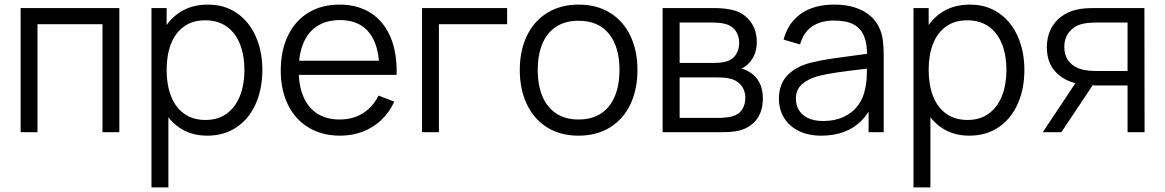

<svg xmlns="http://www.w3.org/2000/svg" viewBox="-20 -575 5068 835"><path d="M69.7 -540H499V0H425.7V-469.7H143V0H69.7Z M651 -270.7Q651 -353.3 677.9 -417.7Q704.8 -482 757.6 -518.5Q810.3 -555 884.3 -555Q956.7 -555 1010.2 -518Q1063.8 -481 1092.4 -416.3Q1121 -351.7 1121 -270.7Q1121 -189.2 1092.4 -124.2Q1063.8 -59.2 1009.6 -22.1Q955.3 15 881.3 15Q809 15 756.9 -22.2Q704.8 -59.5 677.9 -124.2Q651 -188.8 651 -270.7ZM638.7 -540H704.7V-133.3H712.3V240H638.7ZM1043 -270.7Q1043 -333.2 1024.2 -382Q1005.3 -430.8 967 -458.8Q928.7 -486.7 872.3 -486.7Q817.5 -486.7 779.8 -459.4Q742.2 -432.2 723.4 -383.7Q704.7 -335.2 704.7 -270.7Q704.7 -206.7 723.5 -157.7Q742.3 -108.7 780.3 -81Q818.3 -53.3 874 -53.3Q928.8 -53.3 966.8 -81.5Q1004.8 -109.7 1023.9 -158.8Q1043 -208 1043 -270.7Z M1201 -267.7Q1201 -355.3 1232.4 -420.2Q1263.8 -485.2 1321.5 -520.1Q1379.2 -555 1456.7 -555Q1536 -555 1592.8 -518.4Q1649.7 -481.8 1678.6 -412.9Q1707.5 -344 1704.8 -249.3H1630V-275.3Q1628.7 -345.5 1609 -392.6Q1589.3 -439.7 1551.5 -463.7Q1513.7 -487.7 1458.7 -487.7Q1401 -487.7 1360.7 -462.2Q1320.3 -436.8 1299.7 -388.2Q1279 -339.5 1279 -270Q1279 -202.2 1299.7 -154.1Q1320.3 -106 1360.3 -80.7Q1400.3 -55.3 1456.7 -55.3Q1514.2 -55.3 1557.6 -82Q1601 -108.7 1626 -159.3L1694.7 -133Q1673.3 -86.2 1638.2 -52.9Q1603 -19.7 1557.3 -2.3Q1511.7 15 1459.3 15Q1381.3 15 1322.9 -19.8Q1264.5 -54.7 1232.8 -118.7Q1201 -182.7 1201 -267.7ZM1253 -311H1665.7V-249.3H1253Z M1815.5 -540H2185.5V-469.7H1888.8V0H1815.5Z M2240.5 -270.7Q2240.5 -355.2 2271.6 -419.6Q2302.7 -484 2360.6 -519.5Q2418.5 -555 2496.2 -555Q2575.7 -555 2633.4 -519.1Q2691.2 -483.2 2721.7 -418.8Q2752.2 -354.5 2752.2 -270.7Q2752.2 -185.7 2721.4 -121.1Q2690.7 -56.5 2632.8 -20.8Q2574.8 15 2496.2 15Q2417 15 2359.3 -21.1Q2301.7 -57.2 2271.1 -121.9Q2240.5 -186.7 2240.5 -270.7ZM2674.2 -270.7Q2674.2 -370.5 2628.7 -427.6Q2583.2 -484.7 2496.2 -484.7Q2437 -484.7 2397.2 -457.8Q2357.5 -431 2338 -383Q2318.5 -335 2318.5 -270.7Q2318.5 -205 2338.8 -156.5Q2359 -108 2398.8 -81.7Q2438.5 -55.3 2496.2 -55.3Q2554.7 -55.3 2594.6 -82.1Q2634.5 -108.8 2654.3 -157.4Q2674.2 -206 2674.2 -270.7Z M2861.7 -540H3084Q3134.5 -540 3170.7 -530.3Q3216.7 -517.7 3244 -480.8Q3271.3 -444 3271.3 -392.3Q3271.3 -364 3262.7 -341.2Q3254 -318.5 3238 -301.3Q3223.7 -285.5 3204 -276.7Q3220 -273.7 3238.7 -262.3Q3267.5 -245.2 3282.6 -216.3Q3297.7 -187.5 3297.7 -147Q3297.7 -92.7 3271.6 -57.2Q3245.5 -21.7 3200 -8.7Q3181.8 -3.3 3160.5 -1.7Q3139.2 0 3113 0H2861.7ZM3164.3 -69Q3192.8 -76.2 3207.1 -98.2Q3221.3 -120.2 3221.3 -149Q3221.3 -184.2 3200.7 -206.9Q3180 -229.7 3145.3 -235Q3130.3 -238.3 3099 -238.3H2935.7V-62.3H3109.7Q3121.2 -62.3 3136.9 -64.1Q3152.7 -65.8 3164.3 -69ZM3144 -309.3Q3168.8 -318 3181.8 -339.5Q3194.7 -361 3194.7 -388.3Q3194.7 -417.2 3180.9 -438.6Q3167.2 -460 3141.7 -468.7Q3117.3 -477 3076.7 -477H2935.7V-301.3H3086.7Q3101.3 -301.3 3117 -303.2Q3132.7 -305.2 3144 -309.3Z M3367.5 -145Q3367.5 -208.7 3404 -247Q3440.5 -285.3 3504.8 -302Q3547.2 -312.7 3596.2 -319.9Q3645.2 -327.2 3729.5 -338.2Q3754.5 -341.2 3777.2 -344.3L3750.8 -328.7Q3751.8 -382.8 3738 -417.3Q3724.2 -451.8 3692.2 -468.8Q3660.2 -485.7 3606.8 -485.7Q3550 -485.7 3512.2 -460.2Q3474.3 -434.7 3459.5 -381.7L3387.8 -402.7Q3406.8 -475.7 3463.2 -515.3Q3519.5 -555 3608.2 -555Q3682.7 -555 3734.2 -527.1Q3785.8 -499.2 3807.2 -447Q3816.3 -425 3819.8 -397.1Q3823.2 -369.2 3823.2 -335.3V0H3757.5V-135.7L3776.5 -127.3Q3757.8 -81.3 3725.8 -49.3Q3693.8 -17.3 3649.9 -1.2Q3606 15 3552.2 15Q3493.2 15 3451.4 -6.6Q3409.7 -28.2 3388.6 -64.5Q3367.5 -100.8 3367.5 -145ZM3742.8 -190.7Q3747.7 -210.3 3748.9 -232.8Q3750.2 -255.2 3750.2 -285.5V-294.7L3778.2 -280L3744.5 -275.7Q3671.8 -267.3 3622.5 -260.3Q3573.2 -253.3 3534.5 -243Q3493.7 -231.3 3467.4 -208.2Q3441.2 -185.2 3441.2 -145Q3441.2 -119.8 3453.4 -97.9Q3465.7 -76 3492.5 -62.3Q3519.3 -48.7 3560.5 -48.7Q3610.7 -48.7 3649.3 -66.8Q3688 -84.8 3711.8 -117Q3735.5 -149.2 3742.8 -190.7Z M3965 -270.7Q3965 -353.3 3991.9 -417.7Q4018.8 -482 4071.6 -518.5Q4124.3 -555 4198.3 -555Q4270.7 -555 4324.2 -518Q4377.8 -481 4406.4 -416.3Q4435 -351.7 4435 -270.7Q4435 -189.2 4406.4 -124.2Q4377.8 -59.2 4323.6 -22.1Q4269.3 15 4195.3 15Q4123 15 4070.9 -22.2Q4018.8 -59.5 3991.9 -124.2Q3965 -188.8 3965 -270.7ZM3952.7 -540H4018.7V-133.3H4026.3V240H3952.7ZM4357 -270.7Q4357 -333.2 4338.2 -382Q4319.3 -430.8 4281 -458.8Q4242.7 -486.7 4186.3 -486.7Q4131.5 -486.7 4093.8 -459.4Q4056.2 -432.2 4037.4 -383.7Q4018.7 -335.2 4018.7 -270.7Q4018.7 -206.7 4037.5 -157.7Q4056.3 -108.7 4094.3 -81Q4132.3 -53.3 4188 -53.3Q4242.8 -53.3 4280.8 -81.5Q4318.8 -109.7 4337.9 -158.8Q4357 -208 4357 -270.7Z M4883.7 -203.3H4757.3Q4711 -203.3 4669 -210.7Q4608.3 -222.2 4570.5 -262.6Q4532.7 -303 4532.7 -369.7Q4532.7 -413.2 4549.2 -446.9Q4565.8 -480.7 4594.3 -502.1Q4622.8 -523.5 4659 -532.3Q4680.2 -537.5 4701.9 -538.8Q4723.7 -540 4750.7 -540H4957L4957.7 0H4883.7ZM4665.7 -226.7H4747L4595.7 0H4515ZM4883.7 -266.3V-477H4753.7Q4706 -477 4679.7 -469.3Q4650.7 -460.7 4629.7 -435.5Q4608.7 -410.3 4608.7 -370.7Q4608.7 -331.7 4629.9 -306.6Q4651.2 -281.5 4686.3 -272.7Q4702.2 -268.8 4718.5 -267.6Q4734.8 -266.3 4753.7 -266.3Z"/></svg>

Font: Tap Sans
Style: Regular
Weight: 400
Designer: Tap Payments
Foundry: Tap Payments
Version: Version 1.001;Glyphs 3.1.2 (3151)